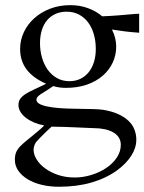

<svg xmlns="http://www.w3.org/2000/svg" viewBox="-20 -461 550 731"><path d="M344.7 -273.9Q344.7 -305.7 336.9 -331.8Q329.1 -357.9 314.7 -376.7Q300.3 -395.5 279.8 -406Q259.3 -416.5 233.9 -416.5Q210 -416.5 191.2 -408Q172.4 -399.4 159.2 -383.8Q146 -368.2 139.2 -345.9Q132.3 -323.7 132.3 -296.4Q132.3 -268.1 139.9 -241.7Q147.5 -215.3 161.6 -195.6Q175.8 -175.8 196.8 -163.8Q217.8 -151.9 244.1 -151.9Q267.6 -151.9 286.1 -160.9Q304.7 -169.9 317.6 -186Q330.6 -202.1 337.6 -224.6Q344.7 -247.1 344.7 -273.9ZM439.9 90.3Q439.9 74.2 432.1 62.3Q424.3 50.3 410.4 42.5Q396.5 34.7 377.7 30.8Q358.9 26.9 337.4 26.9Q320.8 26.4 301.8 25.4Q282.7 24.4 263.4 23.7Q244.1 22.9 224.9 22.2Q205.6 21.5 188 21.5Q178.7 21.5 176.8 21Q171.9 25.4 164.8 32Q157.7 38.6 149.7 46.4Q141.6 54.2 133.3 62.7Q125 71.3 117.7 79.6Q112.8 86.4 110.4 94.2Q107.9 102.1 107.9 109.4Q107.9 127.4 119.4 146Q130.9 164.6 151.6 179.9Q172.4 195.3 201.2 205.1Q230 214.8 264.6 214.8Q295.9 214.8 327.1 205.3Q358.4 195.8 383.5 179.2Q408.7 162.6 424.3 139.6Q439.9 116.7 439.9 90.3ZM509.8 -336.4Q480 -338.4 454.8 -341.6Q429.7 -344.7 406.2 -348.6Q414.6 -332 418.5 -315.7Q422.4 -299.3 422.4 -283.7Q422.4 -251.5 409.2 -222.9Q396 -194.3 371.3 -172.9Q346.7 -151.4 311.3 -138.9Q275.9 -126.5 231 -126.5Q219.7 -126.5 207.5 -127.9Q195.3 -129.4 182.6 -133.3Q178.2 -129.9 168.7 -123.8Q159.2 -117.7 145.5 -108.9Q118.7 -94.2 118.7 -81.5Q118.7 -48.3 270 -46.9Q308.1 -46.4 334 -45.7Q359.9 -44.9 372.1 -43Q405.8 -37.6 429.9 -26.6Q454.1 -15.6 469.5 -0.7Q484.9 14.2 491.9 32.5Q499 50.8 499 70.8Q499 101.6 480 131.6Q460.9 161.6 425.8 187.5Q383.8 217.8 328.4 233.9Q272.9 250 204.6 250Q169.4 250 138.9 242.7Q108.4 235.4 85.7 221.7Q63 208 49.8 189.2Q36.6 170.4 36.6 147Q36.6 134.8 39.1 125.5Q41.5 116.2 47.6 107.4Q53.7 98.6 64.2 88.9Q74.7 79.1 90.8 66.4Q98.6 60.1 106.9 53.2Q115.2 46.4 123 39.8Q130.9 33.2 137.5 27.3Q144 21.5 148.4 16.6Q128.9 13.2 111.1 5.9Q93.3 -1.5 79.6 -11.7Q65.9 -22 58.1 -34.7Q50.3 -47.4 50.3 -61.5Q50.3 -76.2 58.1 -86.2Q65.9 -96.2 79.8 -104.7Q93.8 -113.3 113 -121.8Q132.3 -130.4 155.8 -142.1Q106.4 -163.6 81.5 -196.3Q56.6 -229 56.6 -274.9Q56.6 -308.6 71 -338.9Q85.4 -369.1 110.8 -391.8Q136.2 -414.6 171.1 -428Q206.1 -441.4 247.6 -441.4Q284.2 -441.4 315.2 -429.9Q346.2 -418.5 369.1 -398.9Q397.9 -399.9 431.9 -402.6Q465.8 -405.3 497.6 -408.2Q500 -408.2 503.7 -408.2Q507.3 -408.2 509.8 -409.2Z"/></svg>

Font: HM XNiloofar
Style: Regular
Weight: 400
Designer: Hossein Movahhedian
Version: Version 2.8, 2015